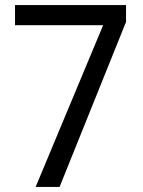

<svg xmlns="http://www.w3.org/2000/svg" viewBox="-20 -734 560 754"><path d="M120 0H214L475 -648V-714H39V-635H385Z"/></svg>

Font: Noto Sans Georgian SemiCondensed
Style: Regular
Weight: 400
Width: 4
Designer: Monotype Design Team, Akaki Razmadze
Foundry: Google LLC
Version: Version 2.005